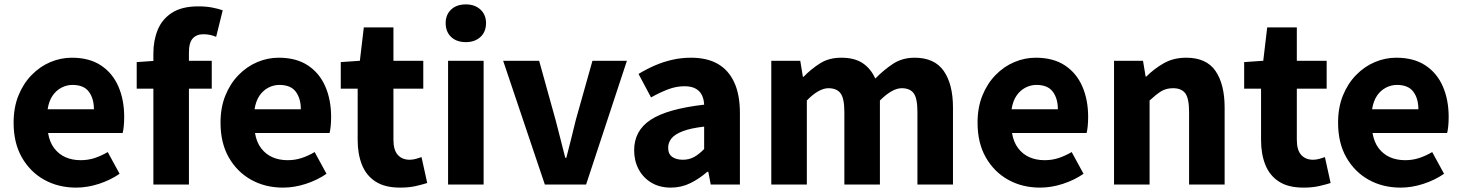

<svg xmlns="http://www.w3.org/2000/svg" viewBox="-20 -841 6664 875"><path d="M327 14Q246 14 182 -21.5Q118 -57 80 -123Q42 -189 42 -282Q42 -351 64 -405.5Q86 -460 124 -499Q162 -538 209.5 -558Q257 -578 307 -578Q387 -578 440 -543Q493 -508 519.5 -447Q546 -386 546 -308Q546 -285 544 -265.5Q542 -246 539 -235H199Q206 -193 227 -165.5Q248 -138 278.5 -124.5Q309 -111 348 -111Q381 -111 410.5 -120.5Q440 -130 471 -148L525 -49Q483 -20 430.5 -3Q378 14 327 14ZM197 -343H408Q408 -392 385 -423Q362 -454 310 -454Q284 -454 260 -441.5Q236 -429 219.5 -405Q203 -381 197 -343Z M679 0V-598Q679 -657 699 -705.5Q719 -754 764 -783Q809 -812 884 -812Q919 -812 947.5 -806.5Q976 -801 995 -794L965 -673Q938 -685 907 -685Q876 -685 858.5 -666Q841 -647 841 -602V0ZM603 -437V-558L689 -564H945V-437Z M1270 14Q1189 14 1125 -21.5Q1061 -57 1023 -123Q985 -189 985 -282Q985 -351 1007 -405.5Q1029 -460 1067 -499Q1105 -538 1152.5 -558Q1200 -578 1250 -578Q1330 -578 1383 -543Q1436 -508 1462.5 -447Q1489 -386 1489 -308Q1489 -285 1487 -265.5Q1485 -246 1482 -235H1142Q1149 -193 1170 -165.5Q1191 -138 1221.5 -124.5Q1252 -111 1291 -111Q1324 -111 1353.5 -120.5Q1383 -130 1414 -148L1468 -49Q1426 -20 1373.5 -3Q1321 14 1270 14ZM1140 -343H1351Q1351 -392 1328 -423Q1305 -454 1253 -454Q1227 -454 1203 -441.5Q1179 -429 1162.5 -405Q1146 -381 1140 -343Z M1803 14Q1734 14 1691.5 -13.5Q1649 -41 1629.5 -90Q1610 -139 1610 -203V-437H1533V-558L1620 -564L1638 -716H1773V-564H1909V-437H1773V-204Q1773 -157 1793 -135Q1813 -113 1847 -113Q1861 -113 1875.5 -117Q1890 -121 1901 -125L1927 -7Q1905 0 1874.5 7Q1844 14 1803 14Z M2022 0V-564H2184V0ZM2103 -649Q2061 -649 2036 -672.5Q2011 -696 2011 -736Q2011 -774 2036 -797.5Q2061 -821 2103 -821Q2144 -821 2169.5 -797.5Q2195 -774 2195 -736Q2195 -696 2169.5 -672.5Q2144 -649 2103 -649Z M2463 0 2273 -564H2437L2512 -294Q2523 -252 2534 -208.5Q2545 -165 2556 -122H2561Q2572 -165 2583 -208.5Q2594 -252 2604 -294L2680 -564H2837L2651 0Z M3037 14Q2986 14 2948.5 -8.5Q2911 -31 2890.5 -69.5Q2870 -108 2870 -156Q2870 -246 2946 -295.5Q3022 -345 3189 -364Q3188 -389 3178.5 -408Q3169 -427 3149.5 -437.5Q3130 -448 3099 -448Q3062 -448 3025 -434Q2988 -420 2947 -397L2890 -504Q2926 -526 2964 -542.5Q3002 -559 3043.5 -568.5Q3085 -578 3129 -578Q3202 -578 3251 -550Q3300 -522 3326 -466Q3352 -410 3352 -325V0H3219L3208 -58H3203Q3168 -27 3126.5 -6.5Q3085 14 3037 14ZM3092 -113Q3121 -113 3144 -126Q3167 -139 3189 -162V-264Q3128 -257 3091.5 -243Q3055 -229 3040 -210Q3025 -191 3025 -168Q3025 -139 3043.5 -126Q3062 -113 3092 -113Z M3495 0V-564H3627L3639 -491H3642Q3677 -527 3717.5 -552.5Q3758 -578 3814 -578Q3874 -578 3911 -553.5Q3948 -529 3969 -483Q4007 -522 4049.5 -550Q4092 -578 4148 -578Q4239 -578 4281 -517.5Q4323 -457 4323 -351V0H4161V-330Q4161 -393 4144 -416Q4127 -439 4089 -439Q4068 -439 4043 -425Q4018 -411 3990 -383V0H3828V-330Q3828 -393 3810.5 -416Q3793 -439 3755 -439Q3734 -439 3709 -425Q3684 -411 3657 -383V0Z M4720 14Q4639 14 4575 -21.5Q4511 -57 4473 -123Q4435 -189 4435 -282Q4435 -351 4457 -405.5Q4479 -460 4517 -499Q4555 -538 4602.5 -558Q4650 -578 4700 -578Q4780 -578 4833 -543Q4886 -508 4912.5 -447Q4939 -386 4939 -308Q4939 -285 4937 -265.5Q4935 -246 4932 -235H4592Q4599 -193 4620 -165.5Q4641 -138 4671.5 -124.5Q4702 -111 4741 -111Q4774 -111 4803.5 -120.5Q4833 -130 4864 -148L4918 -49Q4876 -20 4823.5 -3Q4771 14 4720 14ZM4590 -343H4801Q4801 -392 4778 -423Q4755 -454 4703 -454Q4677 -454 4653 -441.5Q4629 -429 4612.5 -405Q4596 -381 4590 -343Z M5057 0V-564H5189L5201 -492H5204Q5240 -528 5284 -553Q5328 -578 5386 -578Q5478 -578 5519.5 -517.5Q5561 -457 5561 -351V0H5399V-330Q5399 -393 5381.5 -416Q5364 -439 5326 -439Q5294 -439 5271 -424.5Q5248 -410 5219 -383V0Z M5920 14Q5851 14 5808.5 -13.5Q5766 -41 5746.5 -90Q5727 -139 5727 -203V-437H5650V-558L5737 -564L5755 -716H5890V-564H6026V-437H5890V-204Q5890 -157 5910 -135Q5930 -113 5964 -113Q5978 -113 5992.5 -117Q6007 -121 6018 -125L6044 -7Q6022 0 5991.5 7Q5961 14 5920 14Z M6363 14Q6282 14 6218 -21.5Q6154 -57 6116 -123Q6078 -189 6078 -282Q6078 -351 6100 -405.5Q6122 -460 6160 -499Q6198 -538 6245.5 -558Q6293 -578 6343 -578Q6423 -578 6476 -543Q6529 -508 6555.5 -447Q6582 -386 6582 -308Q6582 -285 6580 -265.5Q6578 -246 6575 -235H6235Q6242 -193 6263 -165.5Q6284 -138 6314.5 -124.5Q6345 -111 6384 -111Q6417 -111 6446.5 -120.5Q6476 -130 6507 -148L6561 -49Q6519 -20 6466.5 -3Q6414 14 6363 14ZM6233 -343H6444Q6444 -392 6421 -423Q6398 -454 6346 -454Q6320 -454 6296 -441.5Q6272 -429 6255.5 -405Q6239 -381 6233 -343Z"/></svg>

Font: Noto Sans HK Thin ExtraBold
Style: Regular
Weight: 800
Version: Version 2.004-H2;hotconv 1.0.118;makeotfexe 2.5.65603